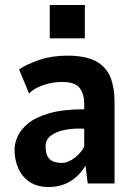

<svg xmlns="http://www.w3.org/2000/svg" viewBox="-20 -732 537 766"><path d="M174 14Q128 14 97.8 -6.5Q67.5 -27 52.8 -61Q38 -95 38 -136Q38 -159 49.8 -186.5Q61.5 -214 91.5 -239Q121.5 -264 176 -280Q230.5 -296 316 -296V-319Q316 -356 298.2 -380.5Q280.5 -405 227 -405Q188 -405 150.8 -391.8Q113.5 -378.5 96 -359L56 -455Q86 -475.5 136.2 -492.8Q186.5 -510 248 -510Q322 -510 363 -487.5Q404 -465 420.5 -423.8Q437 -382.5 437 -327V0H330L321 -71Q269 14 174 14ZM227 -82Q249.5 -82 275.2 -100.2Q301 -118.5 316 -147V-218Q311 -219 305.2 -219Q299.5 -219 292 -219Q264.5 -219 234.2 -212.8Q204 -206.5 183 -191Q162 -175.5 162 -148Q162 -112 178 -97Q194 -82 227 -82ZM178.5 -579V-712H318.5V-579Z"/></svg>

Font: Alatsi
Style: Regular
Weight: 400
Designer: Spyros Zevelakis, Eben Sorkin
Foundry: www.sorkintype.com
Version: Version 1.008; ttfautohint (v1.8.4.7-5d5b)